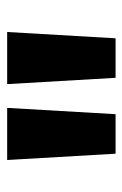

<svg xmlns="http://www.w3.org/2000/svg" viewBox="79 -870 350 549"><g transform="rotate(-90 254.5 -595.0)"><path d="M90 -440 72 -750H221L203 -440ZM307 -440 289 -750H438L420 -440Z"/></g></svg>

Font: Red Hat Text VF
Style: Regular
Weight: 400
Designer: Pentagram, MCKL
Foundry: Pentagram, MCKL
Version: Version 1.023